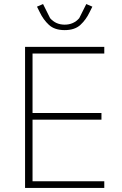

<svg xmlns="http://www.w3.org/2000/svg" viewBox="-20 -930 606 950"><path d="M104 0V-698H496V-665H141V-371H482V-338H141V-33H496V0ZM300 -781Q250 -781 222 -807Q194 -833 177 -869L163 -897L193 -910L228 -840Q256 -808 300 -808Q344 -808 372 -840L407 -910L437 -897L423 -869Q406 -833 378 -807Q350 -781 300 -781Z"/></svg>

Font: IBM Plex Sans ExtLt
Style: Regular
Weight: 200
Designer: Mike Abbink, Paul van der Laan, Pieter van Rosmalen
Foundry: Bold Monday
Version: Version 3.005